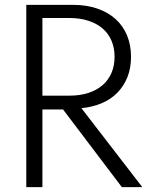

<svg xmlns="http://www.w3.org/2000/svg" viewBox="-20 -770 621 790"><path d="M88.2 0V-750H280.5Q335.9 -750 380.2 -734.8Q424.5 -719.5 455.5 -691.6Q486.4 -663.6 502.7 -624.3Q519.1 -585 519.1 -536.4Q519.1 -489.5 504.1 -452.3Q489.1 -415 462.3 -388Q435.5 -360.9 397.7 -345Q360 -329.1 315 -325L565.5 0H481.4L239.5 -319.5H154.5V0ZM154.5 -376.4H265Q309.1 -376.4 343.9 -387.7Q378.6 -399.1 402.5 -420Q426.4 -440.9 438.9 -470.5Q451.4 -500 451.4 -536.4Q451.4 -572.7 438.9 -602.3Q426.4 -631.8 402.5 -652.5Q378.6 -673.2 343.9 -684.5Q309.1 -695.9 265 -695.9H154.5Z"/></svg>

Font: Spartan
Style: Regular
Weight: 400
Designer: Matt Bailey, Mirko Velimirovic
Foundry: Matt Bailey
Version: Version 1.005